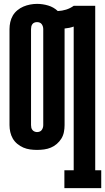

<svg xmlns="http://www.w3.org/2000/svg" viewBox="-20 -765 542 990"><path d="M312 205V113H360V-628Q349 -624 337 -621.5Q325 -619 313 -618Q313 -617 313 -616.5Q313 -616 313 -615V-120Q313 -102 309.5 -84Q306 -66 296.5 -50.5Q287 -35 273 -23Q259 -11 242.5 -4Q226 3 207.5 5.5Q189 8 171 8Q153 8 135 5.5Q117 3 100.5 -4Q84 -11 69.5 -23Q55 -35 46 -50.5Q37 -66 33 -84Q29 -102 29 -120V-615Q29 -633 33 -651Q37 -669 46 -684.5Q55 -700 69.5 -712Q84 -724 100.5 -731Q117 -738 135 -741.5Q153 -745 171 -745Q200 -745 228.5 -736.5Q257 -728 278 -708Q300 -709 321 -715.5Q342 -722 360 -735H471V113H502V205ZM171 -84Q178 -84 184.5 -86.5Q191 -89 195 -94.5Q199 -100 201 -106.5Q203 -113 203 -120V-615Q203 -622 201 -628.5Q199 -635 195 -640.5Q191 -646 184.5 -648.5Q178 -651 171 -651Q164 -651 157.5 -648.5Q151 -646 147 -640.5Q143 -635 141.5 -628.5Q140 -622 140 -615V-120Q140 -113 141.5 -106.5Q143 -100 147.5 -94.5Q152 -89 158.5 -86.5Q165 -84 171 -84Z"/></svg>

Font: Iosevka Slab Heavy
Style: Regular
Weight: 900
Monospace: yes
Designer: Belleve Invis
Foundry: Belleve Invis
Version: Version 11.1.0; ttfautohint (v1.8.3)